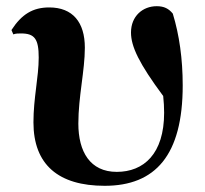

<svg xmlns="http://www.w3.org/2000/svg" viewBox="-20 -583 661 620"><path d="M318 17C482 17 570 -82 570 -307C570 -393 559 -470 538 -539C525 -555 510 -563 486 -563C441 -563 403 -531 403 -478C403 -433 429 -378 507 -273C509 -254 510 -236 510 -219C510 -86 444 -28 357 -28C271 -28 233 -93 233 -184C233 -271 254 -355 254 -429C254 -511 215 -559 139 -559C86 -559 50 -537 17 -486L23 -472C31 -475 39 -475 48 -475C92 -475 105 -457 105 -397C105 -334 88 -267 88 -188C88 -51 169 17 318 17Z"/></svg>

Font: GenKiMin2 TW H
Style: Regular
Weight: 900
Version: Version 2.100;PS 2.1;hotconv 16.6.51;makeotf.lib2.5.65220 DE